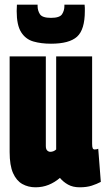

<svg xmlns="http://www.w3.org/2000/svg" viewBox="-20 -787 450 817"><path d="M131 10Q100 10 75 -4Q50 -18 35.5 -50.5Q21 -83 21 -140V-547H175V-166Q175 -152 181 -146.5Q187 -141 194 -141Q208 -141 219 -151V-547H372V-176Q372 -161 374.5 -156Q377 -151 383 -151Q391 -151 398 -154L409 -13Q392 -4 370.5 3Q349 10 319 10Q290 10 269.5 -1.5Q249 -13 235 -30Q213 -11 187 -0.5Q161 10 131 10ZM197 -601Q155 -601 122 -610.5Q89 -620 70 -650Q51 -680 51 -740Q51 -747 51.5 -753.5Q52 -760 52 -767H140V-761Q140 -742 150 -726.5Q160 -711 197 -711Q234 -711 244 -726.5Q254 -742 254 -761V-767H340Q341 -760 341 -753.5Q341 -747 341 -740Q341 -661 308 -631Q275 -601 197 -601Z"/></svg>

Font: Georama ExtraCondensed ExtraBold
Style: Regular
Weight: 800
Width: 2
Designer: Jean-Baptiste Levee
Foundry: Production Type
Version: Version 1.000